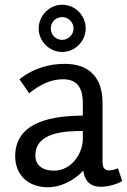

<svg xmlns="http://www.w3.org/2000/svg" viewBox="-20 -778 535 809"><path d="M242 -758C188 -758 143 -712 143 -658C143 -604 188 -559 242 -559C296 -559 341 -604 341 -658C341 -713 297 -758 242 -758ZM242 -706C268 -706 290 -684 290 -658C290 -632 268 -610 242 -610C215 -610 194 -631 194 -658C194 -685 215 -706 242 -706ZM253 -509C183 -509 117 -488 62 -444L103 -385C150 -423 195 -444 246 -444C311 -444 329 -400 329 -344V-291C213 -290 44 -271 44 -120C44 -38 102 11 181 11C238 11 292 -18 331 -59C338 -7 369 9 404 9C439 9 474 -3 495 -15L477 -69C465 -64 451 -60 439 -60C424 -60 412 -68 412 -96V-345C412 -449 358 -509 253 -509ZM329 -226V-194C329 -128 279 -59 208 -59C162 -59 129 -79 129 -123C129 -222 257 -226 329 -226Z"/></svg>

Font: Rosario
Style: Regular
Weight: 400
Designer: Hector Gatti
Foundry: Omnibus Type
Version: Version 1.100